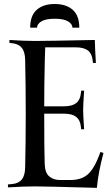

<svg xmlns="http://www.w3.org/2000/svg" viewBox="-20 -931 544 954"><path d="M297.9 -366.2H199.7Q199.7 -182.1 202.1 -116.7Q203.6 -71.8 225.1 -54.2Q246.1 -36.6 278.3 -36.6H330.6Q387.7 -36.6 420.4 -68.4Q452.1 -99.6 479 -175.8L494.1 -170.9Q468.3 -74.2 461.4 2.4Q202.1 -4.9 153.8 -4.9Q101.1 -4.9 19.5 0V-14.6L40.5 -16.6Q72.8 -19.5 88.6 -39.6Q104.5 -59.6 105 -100.1Q107.9 -227.1 107.9 -366.2Q107.9 -505.4 105 -632.3Q104.5 -672.9 88.6 -692.9Q72.8 -712.9 40.5 -716.3L26.9 -717.8V-732.4Q101.6 -727.5 153.8 -727.5Q213.9 -727.5 451.2 -732.4Q452.1 -685.5 456.5 -618.2H441.9L440.4 -631.8Q437 -664.6 416.7 -680.2Q396.5 -695.8 356.4 -695.8H204.6Q203.6 -678.7 202.6 -632.3Q199.7 -505.4 199.7 -402.8H297.9Q337.9 -402.8 358.2 -418.5Q378.4 -434.1 381.8 -466.8L383.3 -480.5H397.9Q393.1 -405.8 393.1 -384.8Q393.1 -363.3 397.9 -288.6H383.3L381.8 -302.2Q378.4 -335 358.2 -350.6Q337.9 -366.2 297.9 -366.2ZM164.1 -793.5H129.9Q129.9 -853.5 162.6 -882.3Q195.3 -911.1 252 -911.1Q308.6 -911.1 341.3 -882.3Q374 -853.5 374 -793.5H339.8Q339.8 -811.5 318.4 -824.7Q296.9 -837.9 252 -837.9Q207 -837.9 185.5 -824.7Q164.1 -811.5 164.1 -793.5Z"/></svg>

Font: Flanker
Style: Regular
Weight: 400
Designer: Flanker
Foundry: Flanker
Version: Version 2.027